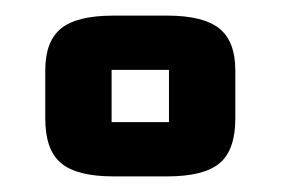

<svg xmlns="http://www.w3.org/2000/svg" viewBox="-20 -779 360 246"><path d="M38 -627V-689Q38 -726 58.2 -742.5Q78.5 -759 125.5 -759H194Q240.5 -759 261 -742.5Q281.5 -726 281.5 -689V-627Q281.5 -587 261.5 -570Q241.5 -553 194 -553H125.5Q78.5 -553 58.2 -570Q38 -587 38 -627ZM123 -622.5Q123 -622.5 123 -622.5Q123 -622.5 123 -622.5H196.5Q196.5 -622.5 196.5 -622.5Q196.5 -622.5 196.5 -622.5V-689.5Q196.5 -689.5 196.5 -689.5Q196.5 -689.5 196.5 -689.5H123Q123 -689.5 123 -689.5Q123 -689.5 123 -689.5Z"/></svg>

Font: Science Gothic
Style: Regular
Weight: 400
Designer: Thomas Phinney, Vassil Kateliev, Brandon Buerkle
Foundry: Font Detective LLC
Version: Version 1.018